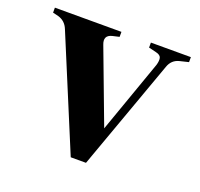

<svg xmlns="http://www.w3.org/2000/svg" viewBox="-92 -581 713 686"><g transform="rotate(20 264.0 -238.5)"><path d="M242 3 66 -420Q55 -448 27 -456L6 -461V-480H259V-461L233 -455Q201 -447 214 -414L319 -135L417 -412Q422 -429 419.5 -439.5Q417 -450 400 -454L371 -461V-480H523V-461L490 -453Q461 -446 451 -417L300 3Z"/></g></svg>

Font: DeepMind Serif Text
Style: Regular
Weight: 400
Designer: Frank Grießhammer / Modifications: Colophon Foundry
Foundry: Colophon Foundry
Version: Version 5.003; ttfautohint (v1.8.2)